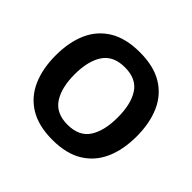

<svg xmlns="http://www.w3.org/2000/svg" viewBox="-172 -927 1139 1139"><g transform="rotate(45 398.0 -357.5)"><path d="M738 -358Q738 -247 701.5 -164.5Q665 -82 590 -36Q515 10 398 10Q282 10 206.5 -36Q131 -82 94.5 -165Q58 -248 58 -359Q58 -470 94.5 -552Q131 -634 206.5 -679.5Q282 -725 399 -725Q515 -725 590 -679.5Q665 -634 701.5 -551.5Q738 -469 738 -358ZM217 -358Q217 -246 260 -181.5Q303 -117 398 -117Q495 -117 537 -181.5Q579 -246 579 -358Q579 -471 537 -535Q495 -599 399 -599Q303 -599 260 -535Q217 -471 217 -358Z"/></g></svg>

Font: Noto Sans Ethiopic
Style: Bold
Weight: 700
Designer: Monotype Design Team
Foundry: Monotype Imaging Inc.
Version: Version 2.102; ttfautohint (v1.8.4.7-5d5b)